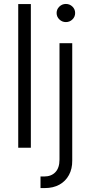

<svg xmlns="http://www.w3.org/2000/svg" viewBox="-20 -748 458 972"><path d="M136.2 -727.5V0H72.3V-727.5ZM281.2 -529.3H345.7V64.9Q346.2 106.4 329.1 137.9Q312 169.4 280.8 186.8Q249.5 204.1 206.5 204.1H185.1V145.5H203.1Q239.7 145.5 260.5 123.5Q281.2 101.6 281.2 60.1ZM313.5 -636.2Q294.4 -636.2 280.5 -649.7Q266.6 -663.1 266.6 -682.1Q266.6 -701.2 280.5 -714.6Q294.4 -728 313.5 -728Q333 -728 346.7 -714.6Q360.4 -701.2 360.4 -682.1Q360.4 -663.1 346.7 -649.7Q333 -636.2 313.5 -636.2Z"/></svg>

Font: Inter 24pt Light
Style: Regular
Weight: 300
Designer: Rasmus Andersson
Foundry: rsms
Version: Version 4.001;git-66647c0bb